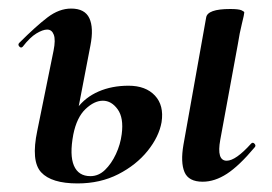

<svg xmlns="http://www.w3.org/2000/svg" viewBox="-20 -415 635 448"><path d="M453 9Q420 9 410.5 -13.5Q401 -36 408 -77L461 -374Q464 -394 517 -394Q537 -394 543.5 -391Q550 -388 550 -386Q550 -382 544.5 -360Q539 -338 535 -312L494 -89Q485 -40 509 -40Q530 -40 566 -80Q570 -84 574 -79.5Q578 -75 574 -71Q538 -28 509.5 -9.5Q481 9 453 9ZM161 13Q100 13 76 -13Q52 -39 67 -110L105 -297Q110 -322 105.5 -334Q101 -346 90 -346Q80 -346 65 -337Q50 -328 33 -306Q29 -302 25 -306.5Q21 -311 25 -315Q64 -354 91 -374.5Q118 -395 146 -395Q178 -395 188.5 -372.5Q199 -350 191 -309L151 -101Q142 -53 152.5 -28.5Q163 -4 191 -4Q210 -4 225 -18.5Q240 -33 250.5 -55.5Q261 -78 264 -102Q269 -140 254.5 -160Q240 -180 220 -180Q200 -180 179.5 -160.5Q159 -141 151 -101L135 -102Q141 -137 160 -162.5Q179 -188 210 -201.5Q241 -215 280 -215Q320 -215 341.5 -192Q363 -169 357 -130Q351 -96 324.5 -63Q298 -30 256 -8.5Q214 13 161 13Z"/></svg>

Font: Cormorant
Style: Bold Italic
Weight: 700
Italic angle: -10°
Designer: Christian Thalmann (Catharsis Fonts)
Foundry: Catharsis Fonts
Version: Version 4.000